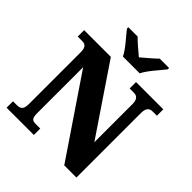

<svg xmlns="http://www.w3.org/2000/svg" viewBox="-247 -1091 1250 1250"><g transform="rotate(45 378.5 -465.5)"><path d="M320 -771H475C495 -816 556 -880 585 -918V-931H499C479 -909 425 -865 397 -841C369 -865 315 -909 296 -931H210V-918C239 -880 300 -816 320 -771ZM20 0H271V-59H231C198 -59 186 -66 186 -120V-539L551 0H663V-594C663 -639 681 -655 709 -655H749V-714H498V-655H538C563 -655 583 -641 583 -598V-245L266 -714H20V-655H59C84 -655 106 -648 106 -598V-120C106 -66 85 -59 51 -59H20Z"/></g></svg>

Font: Noto Serif Devanagari SemiCondensed Black
Style: Regular
Weight: 900
Width: 4
Designer: Universal Thirst, Indian Type Foundry and the Monotype Design Team
Foundry: Monotype Imaging Inc.
Version: Version 2.004